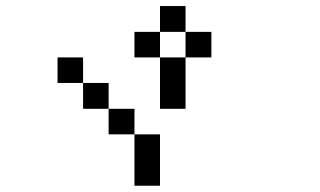

<svg xmlns="http://www.w3.org/2000/svg" viewBox="-20 -796 1040 624"><path d="M417 -609.4V-692.4H500V-609.4ZM167 -526.4V-609.4H250V-526.4ZM500 -609.4H583V-442.4H500ZM583 -609.4V-692.4H500V-776.4H583V-692.4H667V-609.4ZM417 -359.4H333V-442.4H250V-526.4H333V-442.4H417ZM417 -359.4H500V-192.4H417Z"/></svg>

Font: KH Dot Kodenmachou 12
Style: Regular
Weight: 400
Designer: Original version for X68000 by Keitarou Hiraki (http://hp.vector.co.jp/authors/VA000874/) / TrueType conversion by Homem
Version: Version 1.00.20150527